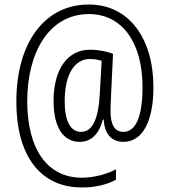

<svg xmlns="http://www.w3.org/2000/svg" viewBox="-20 -736 745 846"><path d="M656 -352C656 -567 548 -716 372 -716C180 -717 52 -552 52 -288C52 -53 155 90 341 90C400 90 450 78 491 56V10C452 31 395 47 341 47C182 47 100 -88 100 -290C100 -505 196 -674 372 -674C517 -674 608 -550 608 -353C608 -222 578 -155 524 -155C487 -155 467 -184 467 -245C467 -261 468 -288 469 -309L478 -499C452 -509 414 -517 377 -517C279 -517 216 -433 216 -291C216 -175 259 -111 331 -111C379 -111 415 -141 433 -209H437C440 -149 469 -111 524 -111C610 -111 656 -205 656 -352ZM265 -290C265 -406 307 -476 376 -476C395 -476 413 -473 428 -468L420 -327C414 -207 386 -155 337 -155C291 -155 265 -202 265 -290Z"/></svg>

Font: Noto Sans Thai Looped Condensed Light
Style: Regular
Weight: 300
Width: 3
Designer: Sasikarn Vongin, Ben Mitchell
Foundry: The Fontpad Ltd
Version: Version 1.001